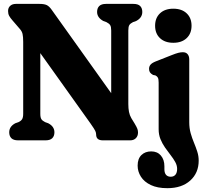

<svg xmlns="http://www.w3.org/2000/svg" viewBox="-20 -720 1039 985"><path d="M259.2 -41.3Q259.2 -21.9 248 -10.9Q236.9 0 213.6 0H72.9Q49.6 0 38.4 -10.9Q27.3 -21.9 27.3 -41.3Q27.3 -71.2 58.6 -87.7L75 -93.5Q87.7 -99.4 93.4 -108.5Q99 -117.6 99 -136.5V-505.1Q99 -531.6 95.7 -545.8Q92.4 -559.9 81.6 -571.7L43.9 -615.5Q32.4 -628.4 26.9 -638.9Q21.4 -649.4 21.4 -663.6Q21.4 -680.4 32.5 -690.2Q43.6 -700 61.2 -700H182.9Q206.7 -700 219.7 -693.9Q232.7 -687.7 245.3 -669.6L570.6 -213.8L550.5 -127.8V-563.5Q550.5 -582.5 545.2 -591Q540 -599.4 525.9 -606.5L509.9 -612.3Q478.1 -630 478.1 -658.7Q478.1 -678.2 489.2 -689.1Q500.4 -700 523.7 -700H664.4Q688.2 -700 699.1 -689.1Q710 -678.2 710 -658.7Q710 -628.8 678.6 -612.3L662.3 -606.5Q648.8 -599.8 643.5 -591.4Q638.3 -582.9 638.3 -563.5V-186.2Q638.3 -163.7 641.7 -146.1Q645.2 -128.5 653.5 -114.3L671.2 -85.3Q681.8 -67.4 684.9 -58.6Q688 -49.8 688 -40.1Q688 -22.1 677 -11Q666 0 647.9 0H507.5Q473.2 0 473.2 -30Q473.2 -38.6 468.9 -48.2Q464.5 -57.8 444.3 -86.5L145.3 -505.6L186.8 -559.8V-136.5Q186.8 -117.2 192.3 -108.7Q197.8 -100.2 211.4 -93.5L227.4 -87.7Q259.2 -71.2 259.2 -41.3ZM950.9 -93.1Q950.9 -62.5 958.1 -36.8Q965.4 -11.2 975.1 12Q984.8 35.2 992 57.7Q999.3 80.2 999.3 104.1Q999.3 167.2 955.9 206.3Q912.5 245.4 838.5 245.4Q787.7 245.4 753.8 229.3Q719.9 213.1 703 186.6Q686.1 160 686.1 129.9Q686.1 94.5 705.3 75.6Q724.6 56.7 755.7 56.7Q787.1 56.7 805.2 77.8Q823.4 98.9 823.4 132.9V148.6Q823.4 166.8 831.7 176.8Q840.1 186.7 856 186.7Q871.5 186.6 880.1 176.3Q888.7 166 888.7 146.4Q888.7 128.8 879.2 111.5Q869.7 94.1 855.5 76Q841.3 57.8 827.1 37.6Q812.9 17.3 803.4 -5.8Q793.9 -29 793.9 -56.5V-296.1Q793.9 -314 790 -321.4Q786.2 -328.7 777.3 -333.1L765.2 -335.5Q754 -341.9 749.3 -348.9Q744.7 -355.9 744.7 -366.7Q744.7 -379.1 752.1 -388.1Q759.5 -397.1 778.3 -404.7L859.4 -436.7Q881.9 -445.7 894.5 -448.9Q907.2 -452.1 918 -452.1Q934.3 -452.1 942.6 -441.9Q950.9 -431.8 950.9 -415.3ZM869.2 -500.5Q826 -500.5 800.8 -524.3Q775.7 -548 775.7 -587.9Q775.7 -627.9 800.8 -651.6Q826 -675.4 869.2 -675.4Q912.4 -675.4 937.5 -651.7Q962.7 -628 962.7 -588Q962.7 -548 937.5 -524.3Q912.4 -500.5 869.2 -500.5Z"/></svg>

Font: Fraunces 144pt S100 Black
Style: Regular
Weight: 900
Version: Version 1.000